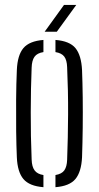

<svg xmlns="http://www.w3.org/2000/svg" viewBox="-20 -772 411 798"><path d="M50 -118.5Q48 -163.5 47.2 -226.8Q46.5 -290 47 -357.2Q47.5 -424.5 50 -480.5Q52.5 -542.5 77.2 -572Q102 -601.5 160.5 -606V-555.5Q134.5 -551.5 123.5 -536.2Q112.5 -521 111.5 -491Q108 -406.5 107.8 -305.8Q107.5 -205 111.5 -109Q112.5 -79 123.8 -63.8Q135 -48.5 160.5 -44.5V6Q102 1.5 77.2 -28Q52.5 -57.5 50 -118.5ZM210.5 6V-44.5Q237 -49 247.5 -64.2Q258 -79.5 259 -107.5Q262.5 -198.5 263 -296.5Q263.5 -394.5 259 -493Q258 -522.5 247 -537Q236 -551.5 210.5 -555.5V-606Q269.5 -601.5 293.8 -571.8Q318 -542 321 -480.5Q323 -430 323.8 -367.8Q324.5 -305.5 323.8 -240.8Q323 -176 321 -118.5Q318 -57.5 293.5 -28Q269 1.5 210.5 6ZM165.5 -640 246 -751.5H297L216 -640Z"/></svg>

Font: Big Shoulders Stencil Text Light
Style: Regular
Weight: 300
Designer: Patric King
Foundry: XO Type Co
Version: Version 1.000